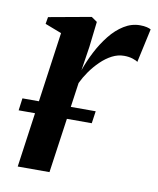

<svg xmlns="http://www.w3.org/2000/svg" viewBox="-67 -587 526 640"><g transform="rotate(10 196.5 -267.0)"><path d="M36 0 101 -463 45 -484.5 49 -508 192.5 -534 212 -520.5 202 -434.5 189.5 -353Q200.5 -385 217 -417Q233.5 -449 254.8 -475.8Q276 -502.5 301.8 -518.5Q327.5 -534.5 356 -534.5Q369.5 -534.5 379 -532.2Q388.5 -530 393 -527L368 -412.5Q364 -416.5 350.8 -420.8Q337.5 -425 321.5 -425Q300.5 -425 280.8 -414.8Q261 -404.5 243.2 -387.2Q225.5 -370 211.2 -349.8Q197 -329.5 187.5 -309.5L143.5 0ZM260 -226.5 254 -185H6.5L12 -226.5Z"/></g></svg>

Font: Merriweather 96pt Medium
Style: Italic
Weight: 500
Italic angle: -7.8°
Version: Version 2.101